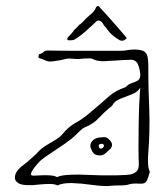

<svg xmlns="http://www.w3.org/2000/svg" viewBox="-20 -622 564 646"><path d="M335 4Q316 4 285 -0.5Q254 -5 223 -6Q192 -7 173 2Q165 -3 148.5 -3Q132 -3 115.5 -1.5Q99 0 89 1H76Q51 1 40.5 -6.5Q30 -14 30 -24Q30 -46 59 -67Q70 -75 80 -84.5Q90 -94 102 -104Q115 -120 132.5 -131Q150 -142 166.5 -151.5Q183 -161 192 -173Q210 -195 234 -208.5Q258 -222 277 -238Q295 -253 312.5 -268Q330 -283 348 -299Q357 -307 370 -314.5Q383 -322 403 -329Q412 -339 423.5 -342.5Q435 -346 443.5 -351Q452 -356 452 -370Q452 -383 445.5 -402Q439 -421 420 -421Q416 -421 395.5 -420Q375 -419 354.5 -417.5Q334 -416 328 -416Q319 -416 309.5 -417.5Q300 -419 291 -424Q286 -426 278 -425.5Q270 -425 262 -425Q244 -423 238.5 -423.5Q233 -424 214 -425Q207 -425 200.5 -423.5Q194 -422 186 -420Q167 -417 160.5 -416Q154 -415 150 -415Q140 -415 131 -419.5Q122 -424 113 -426Q109 -427 109.5 -433Q110 -439 113 -440Q122 -442 126.5 -447Q131 -452 141 -452Q147 -452 173.5 -451.5Q200 -451 236.5 -451Q273 -451 309 -451Q345 -451 370.5 -451Q396 -451 400 -452Q428 -457 447 -454.5Q466 -452 470 -444Q475 -440 477 -428Q479 -416 479 -404Q479 -349 480 -316Q481 -283 482 -261Q483 -239 483 -220Q483 -201 482.5 -175.5Q482 -150 479 -108Q478 -101 478 -94Q478 -87 478 -80Q478 -70 479 -61.5Q480 -53 484 -44Q480 -27 474.5 -15Q469 -3 453 -4Q434 -5 426 -4Q418 -3 413.5 -1.5Q409 0 401.5 1Q394 2 375 2Q365 2 355 3Q345 4 335 4ZM172 -26Q181 -31 202 -33Q223 -35 247.5 -34.5Q272 -34 292.5 -33Q313 -32 322 -32Q340 -32 358.5 -32Q377 -32 395 -33Q403 -33 415.5 -34.5Q428 -36 438 -44Q448 -52 447 -72Q446 -93 446 -127Q446 -161 446.5 -199.5Q447 -238 448.5 -272Q450 -306 452 -327Q443 -312 423 -304.5Q403 -297 384 -289.5Q365 -282 357 -266Q334 -248 313.5 -226Q293 -204 266 -194Q259 -191 251 -183.5Q243 -176 236 -169Q222 -155 197.5 -138Q173 -121 150 -106Q127 -91 118 -83Q115 -81 107.5 -72.5Q100 -64 93 -54.5Q86 -45 84.5 -38Q83 -31 92 -31Q99 -31 115 -32Q131 -33 147.5 -32Q164 -31 172 -26ZM316 -99Q298 -99 291 -111.5Q284 -124 284 -131Q284 -143 294.5 -151.5Q305 -160 324 -160Q334 -162 340.5 -158Q347 -154 353 -146Q361 -135 353 -123Q346 -116 336.5 -107.5Q327 -99 316 -99ZM319 -122Q326 -122 329 -129Q331 -131 329 -135Q325 -139 322 -138Q312 -138 312 -131Q312 -130 313.5 -126Q315 -122 319 -122ZM384 -486Q370 -494 360.5 -502Q351 -510 348 -514Q346 -516 339.5 -525Q333 -534 331 -535Q329 -538 325.5 -543.5Q322 -549 320 -550Q314 -553 312 -553Q310 -553 305 -551Q301 -547 290 -536.5Q279 -526 265.5 -514.5Q252 -503 240.5 -495Q229 -487 224 -487Q216 -486 210 -486.5Q204 -487 208 -496Q214 -502 220 -508.5Q226 -515 230 -522Q235 -525 241 -532.5Q247 -540 253 -543Q261 -550 264.5 -554.5Q268 -559 275 -565Q283 -572 291 -579Q299 -586 303 -597Q305 -601 309 -601.5Q313 -602 315 -598Q326 -586 341.5 -569Q357 -552 372 -534.5Q387 -517 397 -505.5Q407 -494 406 -493Q404 -492 401 -489Q398 -486 396 -486Q391 -484 384 -486Z"/></svg>

Font: Sankofa Display
Style: Regular
Weight: 400
Designer: Batsirai Madzonga
Foundry: Batsirai Madzonga
Version: Version 1.000; ttfautohint (v1.8.4.7-5d5b)